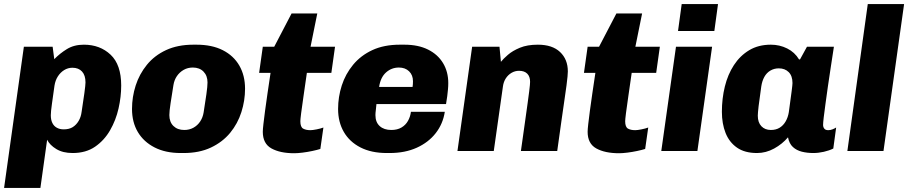

<svg xmlns="http://www.w3.org/2000/svg" viewBox="-28 -740 4451 941"><path d="M-8 181 89 -511H230L238 -450Q265 -478 300 -499.5Q335 -521 383 -521Q462 -521 514 -472Q566 -423 566 -321Q566 -266 553 -208.5Q540 -151 511.5 -101.5Q483 -52 438 -21Q393 10 328 10Q280 10 248 -9.5Q216 -29 203 -55L170 181ZM284 -106Q311 -106 328.5 -117Q346 -128 357.5 -147.5Q369 -167 372 -192Q380 -243 385.5 -283.5Q391 -324 391 -336Q391 -371 374 -389.5Q357 -408 327 -408Q305 -408 286.5 -396.5Q268 -385 255.5 -365.5Q243 -346 239 -320Q232 -270 226.5 -231Q221 -192 221 -175Q221 -153 228.5 -137.5Q236 -122 250.5 -114Q265 -106 284 -106Z M858 10Q783 10 729.5 -17.5Q676 -45 647.5 -93Q619 -141 619 -206Q619 -265 637 -321Q655 -377 692 -422.5Q729 -468 786 -494.5Q843 -521 920 -521H935Q1011 -521 1064 -494Q1117 -467 1145 -418.5Q1173 -370 1173 -305Q1173 -247 1155 -190.5Q1137 -134 1100 -89Q1063 -44 1006 -17Q949 10 872 10ZM875 -103Q900 -103 920 -114Q940 -125 953 -144.5Q966 -164 970 -189Q978 -239 983.5 -278Q989 -317 989 -336Q989 -369 969.5 -389Q950 -409 917 -409Q892 -409 872 -397.5Q852 -386 839 -367Q826 -348 822 -323Q814 -273 808 -234Q802 -195 802 -176Q802 -142 822 -122.5Q842 -103 875 -103Z M1414 11Q1345 11 1302.5 -12.5Q1260 -36 1260 -94Q1260 -106 1263 -132Q1266 -158 1271 -196.5Q1276 -235 1283 -282Q1290 -329 1298 -383H1242L1260 -511H1316L1401 -674H1527L1494 -511H1614L1596 -383H1476Q1467 -319 1459.5 -268.5Q1452 -218 1448 -186Q1444 -154 1444 -146Q1444 -117 1458 -109.5Q1472 -102 1493 -102Q1504 -102 1524 -106Q1544 -110 1557 -115L1542 -10Q1526 -5 1502.5 0Q1479 5 1455 8Q1431 11 1414 11Z M1868 10Q1792 10 1738.5 -17.5Q1685 -45 1657 -93.5Q1629 -142 1629 -206Q1629 -265 1647 -321Q1665 -377 1702.5 -422.5Q1740 -468 1797 -494.5Q1854 -521 1932 -521H1954Q2022 -521 2070 -497Q2118 -473 2143.5 -430.5Q2169 -388 2169 -333Q2169 -317 2167.5 -301.5Q2166 -286 2164 -269Q2162 -252 2158 -230H1817Q1816 -216 1814 -201Q1812 -186 1812 -176Q1812 -141 1833 -122Q1854 -103 1890 -103Q1919 -103 1939.5 -115Q1960 -127 1971.5 -147.5Q1983 -168 1986 -192H2152Q2143 -133 2107.5 -87.5Q2072 -42 2014.5 -16Q1957 10 1882 10ZM1830 -314H1994Q1995 -321 1995.5 -327Q1996 -333 1996 -342Q1996 -372 1977 -390.5Q1958 -409 1927 -409Q1891 -409 1864 -385Q1837 -361 1830 -314Z M2214 0 2286 -511H2420L2427 -437Q2439 -452 2461.5 -471.5Q2484 -491 2520 -506Q2556 -521 2608 -521Q2679 -521 2717 -485Q2755 -449 2755 -390Q2755 -381 2753.5 -365Q2752 -349 2748.5 -321.5Q2745 -294 2738.5 -251Q2732 -208 2723.5 -146.5Q2715 -85 2703 0H2525Q2537 -85 2545 -142Q2553 -199 2558 -235Q2563 -271 2565.5 -291.5Q2568 -312 2569 -322.5Q2570 -333 2570 -339Q2570 -365 2556 -379Q2542 -393 2516 -393Q2496 -393 2479 -383Q2462 -373 2451 -356Q2440 -339 2437 -317L2392 0Z M3006 11Q2937 11 2894.5 -12.5Q2852 -36 2852 -94Q2852 -106 2855 -132Q2858 -158 2863 -196.5Q2868 -235 2875 -282Q2882 -329 2890 -383H2834L2852 -511H2908L2993 -674H3119L3086 -511H3206L3188 -383H3068Q3059 -319 3051.5 -268.5Q3044 -218 3040 -186Q3036 -154 3036 -146Q3036 -117 3050 -109.5Q3064 -102 3085 -102Q3096 -102 3116 -106Q3136 -110 3149 -115L3134 -10Q3118 -5 3094.5 0Q3071 5 3047 8Q3023 11 3006 11Z M3213 0 3285 -511H3462L3390 0ZM3295 -588 3313 -720H3491L3473 -588Z M3682 10Q3622 10 3584 -16.5Q3546 -43 3528 -88.5Q3510 -134 3510 -192Q3510 -257 3524.5 -316Q3539 -375 3569 -421Q3599 -467 3644 -494Q3689 -521 3750 -521Q3793 -521 3830 -502.5Q3867 -484 3888 -449H3893L3927 -511H4059Q4052 -463 4044 -413Q4036 -363 4029.5 -316Q4023 -269 4017.5 -229.5Q4012 -190 4009 -164Q4006 -138 4006 -128Q4006 -117 4012 -109.5Q4018 -102 4031 -102Q4042 -102 4052 -106Q4062 -110 4070 -115L4056 -12Q4036 -2 4009.5 4Q3983 10 3958 10Q3928 10 3902 3.5Q3876 -3 3858 -19.5Q3840 -36 3834 -67Q3806 -34 3766 -12Q3726 10 3682 10ZM3750 -103Q3775 -103 3793 -114Q3811 -125 3822.5 -145Q3834 -165 3838 -190Q3848 -263 3852 -294Q3856 -325 3856 -333Q3856 -368 3837.5 -386.5Q3819 -405 3789 -405Q3766 -405 3747.5 -394Q3729 -383 3718 -363Q3707 -343 3703 -316Q3694 -255 3690 -220Q3686 -185 3686 -173Q3686 -140 3703.5 -121.5Q3721 -103 3750 -103Z M4125 0 4225 -720H4403L4302 0Z"/></svg>

Font: Chivo Medium ExtraBold
Style: Italic
Weight: 800
Italic angle: -8.05°
Version: Version 2.002